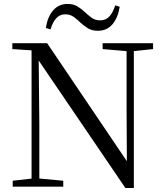

<svg xmlns="http://www.w3.org/2000/svg" viewBox="-20 -947 836 974"><path d="M212.5 -805.2Q221.2 -861.4 249.6 -894.3Q278.1 -927.1 322.4 -927.1Q351.9 -927.1 372.4 -914.8Q392.9 -902.4 409.7 -886.2Q427.2 -869.9 445 -856.8Q462.8 -843.7 488.7 -843.7Q516.9 -843.7 534.9 -863.5Q552.9 -883.4 564.7 -919.9L587.3 -912.5Q578.1 -856.1 550.1 -823.5Q522.2 -790.9 476.9 -790.9Q446.5 -790.9 426.9 -802.9Q407.3 -814.9 390.3 -830.3Q373.7 -846.6 354.9 -860.5Q336.2 -874.4 310.7 -874.4Q283.4 -874.4 265.3 -854.5Q247.2 -834.5 236.2 -797.8ZM44.5 0V-30.1L150.3 -42.1H171.8L300.9 -30.1V0ZM140.1 0V-704.6H175.7L179.5 -319.3V0ZM500.6 -698V-728H756.5V-698L651.5 -686.9H630.9ZM616.1 6.7 166.9 -653.8 164.7 -655.5 140.7 -691.6 42.6 -698V-728H219.1L641.4 -102.9L623.8 -96.7L622.1 -395.1V-728H659V6.7Z"/></svg>

Font: Noto Serif SC
Style: Regular
Weight: 200
Designer: Ryoko NISHIZUKA 西塚涼子 (kana & ideographs); Frank Grießhammer (Latin, Greek & Cyrillic); Wenlong ZHANG 张文龙 (bopomofo); San
Foundry: Adobe
Version: Version 2.001;hotconv 1.1.0;makeotfexe 2.6.0